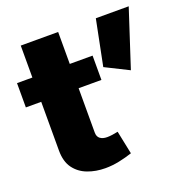

<svg xmlns="http://www.w3.org/2000/svg" viewBox="-126 -813 907 935"><g transform="rotate(-20 327.5 -346.0)"><path d="M469.2 -696.8H639.6L543 -400.4L421.9 -460.9ZM379.9 -141.1 404.8 -20.5Q373 -9.8 336.7 -2.2Q300.3 5.4 264.2 5.4Q214.8 5.4 172.9 -10.5Q130.9 -26.4 105.5 -61Q80.1 -95.7 80.1 -152.8V-405.3H0.5V-531.2H80.1V-696.8H273.9V-531.2H392.1V-405.3H273.9V-175.3Q273.9 -153.8 287.6 -143.8Q301.3 -133.8 323.7 -133.8Q335.9 -133.8 351.3 -136Q366.7 -138.2 379.9 -141.1Z"/></g></svg>

Font: Estedad-FD Black
Style: Regular
Weight: 900
Designer: Amin Abedi
Version: Version 7.3